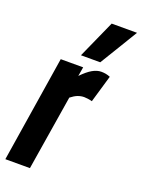

<svg xmlns="http://www.w3.org/2000/svg" viewBox="-160 -857 686 925"><g transform="rotate(20 183.0 -394.5)"><path d="M190 -544 182 -497Q211 -527 234.5 -540.5Q258 -554 280 -554Q292 -554 303 -552Q314 -550 326 -545L285 -405Q274 -408 263 -409.5Q252 -411 244 -411Q228 -411 212 -405Q196 -399 177 -384L115 0H-11L75 -544ZM160 -595 247 -789H377L259 -595Z"/></g></svg>

Font: Georama Condensed
Style: Bold Italic
Weight: 700
Width: 3
Italic angle: -9°
Designer: Jean-Baptiste Levee
Foundry: Production Type
Version: Version 1.000